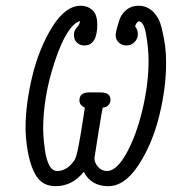

<svg xmlns="http://www.w3.org/2000/svg" viewBox="-20 -639 597 667"><path d="M68.8 -194.8Q68.8 -276.9 92 -373.5Q115.2 -470.2 161.1 -544.7Q207 -619.1 261.2 -619.1Q284.2 -619.1 301 -604Q317.9 -588.9 317.9 -553.2Q317.9 -481.4 272.9 -481Q257.8 -481 247.3 -491Q236.8 -501 236.8 -517.1Q236.8 -533.2 247.3 -544.2Q257.8 -555.2 257.8 -565.9Q212.9 -551.8 171.4 -428.5Q129.9 -305.2 129.9 -190.9Q129.9 -181.2 130.9 -166Q131.8 -150.9 136 -118.9Q140.1 -86.9 150.6 -65.9Q161.1 -44.9 178.2 -44.9Q212.4 -44.9 236.8 -80.1L237.8 -81.1Q245.6 -92.3 252.9 -131.8Q254.9 -144 261.2 -178.2Q269 -229 274.9 -265.1L272 -266.1Q270 -267.1 267.6 -269Q265.1 -271 262.5 -273.4Q259.8 -275.9 257.8 -280.5Q255.9 -285.2 255.9 -290Q255.9 -317.9 289.1 -317.9H329.1Q364.3 -317.9 363.8 -292Q363.8 -282.2 356.9 -274.2Q350.1 -266.1 336.9 -265.1Q335.9 -264.2 322 -178.5Q308.1 -92.8 308.1 -89.8Q308.1 -73.7 320.6 -59.3Q333 -44.9 352.1 -44.9Q384.3 -44.9 418.2 -104.5Q452.1 -164.1 474.1 -254.6Q496.1 -345.2 496.1 -429.2Q496.1 -468.3 488 -516.6Q480 -564.9 461.9 -564.9Q456.1 -564.9 449.2 -547.9Q459 -534.7 459 -521Q459 -504.9 447.5 -492.9Q436 -481 418.9 -481Q403.8 -481 392.8 -491Q381.8 -501 381.8 -517.1Q381.8 -522.9 385 -536.4Q388.2 -549.8 395 -570.3Q401.9 -590.8 419.4 -605Q437 -619.1 460.9 -619.1Q490.7 -619.1 512 -598.1Q533.2 -577.1 541.5 -542.5Q549.8 -507.8 553.5 -480Q557.1 -452.1 557.1 -421.9Q557.1 -333 533 -235.6Q508.8 -138.2 460.9 -65.2Q413.1 7.8 356 7.8Q296.9 7.8 271 -42Q231 7.8 172.9 7.8Q128.9 7.8 106.4 -27.1Q84 -62 74.2 -127Q68.8 -164.1 68.8 -194.8Z"/></svg>

Font: CMU Typewriter Text
Style: LightOblique
Weight: 200
Italic angle: -9.46001°
Version: Version 0.7.0